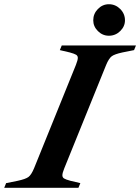

<svg xmlns="http://www.w3.org/2000/svg" viewBox="-80 -888 663 908"><path d="M-51 -22 4 -33Q41 -41 54.5 -51Q68 -61 81 -92L279 -581Q288 -604 288 -614Q288 -624 280 -629Q272 -634 250 -640L203 -651L212 -673H563L554 -651L499 -640Q462 -632 448.5 -622Q435 -612 422 -581L224 -92Q215 -70 215 -59Q215 -49 223 -44Q231 -39 253 -33L300 -22L291 0H-60ZM361 -792Q361 -823 383 -845.5Q405 -868 435 -868Q466 -868 488.5 -845.5Q511 -823 511 -792Q511 -763 488.5 -741Q466 -719 435 -719Q405 -719 383 -741Q361 -763 361 -792Z"/></svg>

Font: Ibarra Real Nova
Style: Bold Italic
Weight: 700
Italic angle: -22°
Designer: Jose Maria Ribagorda & Octavio Pardo
Foundry: Octavio Pardo
Version: Version 1.014